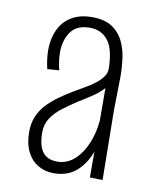

<svg xmlns="http://www.w3.org/2000/svg" viewBox="-67 -579 520 638"><g transform="rotate(10 193.5 -259.5)"><path d="M278 0V-137L277 -366Q276 -433 253.5 -461.5Q231 -490 192 -490Q148 -490 128 -462Q108 -434 108 -392Q108 -378 110 -363.5Q112 -349 116 -333L76 -330Q72 -347 70 -363Q68 -379 68 -394Q68 -432 82 -462Q96 -492 124 -509Q152 -526 193 -526Q235 -526 260.5 -509.5Q286 -493 299 -466Q312 -439 316 -408Q320 -377 320 -350L318 -232L321 1ZM156 7Q127 7 103.5 -7Q80 -21 66.5 -48Q53 -75 53 -115Q53 -144 63 -167.5Q73 -191 91 -209.5Q109 -228 130 -243Q151 -258 173 -271Q193 -283 211.5 -293.5Q230 -304 244.5 -315.5Q259 -327 268 -339.5Q277 -352 277 -366L299 -356Q299 -329 283.5 -309Q268 -289 244 -272.5Q220 -256 193 -240Q169 -224 146.5 -207Q124 -190 110 -169Q96 -148 96 -120Q96 -94 102 -74.5Q108 -55 122.5 -44Q137 -33 162 -33Q196 -33 222.5 -58.5Q249 -84 264 -127Q279 -170 279 -220L306 -267Q305 -214 298 -165Q291 -116 274 -77Q257 -38 228.5 -15.5Q200 7 156 7Z"/></g></svg>

Font: Truculenta ExtraLight
Style: Regular
Weight: 250
Version: Version 1.002